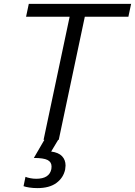

<svg xmlns="http://www.w3.org/2000/svg" viewBox="-20 -719 694 987"><path d="M101 238 111 190Q120 194 135.5 197Q151 200 166 200Q234 200 244 150Q245 146 245 137Q245 114 224.5 103.5Q204 93 154 93L208 0H204L338 -633H114L128 -699H654L640 -633H416L282 0H279L243 60Q281 65 299 84Q317 103 317 132Q317 138 315 152Q306 195 270 221.5Q234 248 172 248Q151 248 131 245Q111 242 101 238Z"/></svg>

Font: Prompt Light
Style: Italic
Weight: 300
Italic angle: -12°
Designer: Katatrad Team
Foundry: CadsonDemak
Version: Version 1.000